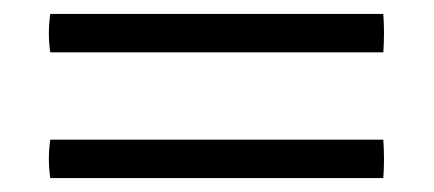

<svg xmlns="http://www.w3.org/2000/svg" viewBox="-20 -376 621 275"><path d="M52 -356H529Q531 -328 529 -301H52Q48 -328 52 -356ZM52 -176H529Q531 -148 529 -121H52Q48 -148 52 -176Z"/></svg>

Font: Tiro Telugu
Style: Regular
Weight: 400
Designer: Telugu: John Hudson & Fiona Ross. Latin: John Hudson.
Foundry: Tiro Typeworks Ltd.
Version: Version 1.52